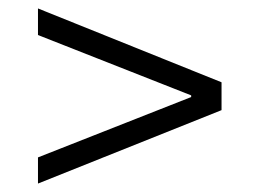

<svg xmlns="http://www.w3.org/2000/svg" viewBox="-20 -578 615 455"><path d="M505 -383V-317L70 -143V-205L433 -348V-352L70 -495V-558Z"/></svg>

Font: CMG Sans
Style: Regular
Weight: 400
Designer: Julieta Ulanovsky
Foundry: Julieta Ulanovsky
Version: Version 7.200